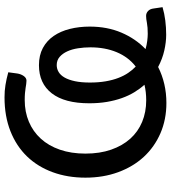

<svg xmlns="http://www.w3.org/2000/svg" viewBox="28 -794 774 870"><g transform="rotate(-90 415.0 -359.0)"><path d="M476 -339Q476 -299.5 481.5 -267.5Q487 -235.5 496.8 -210Q506.5 -184.5 519.8 -165Q533 -145.5 548.5 -131Q591.5 -164.5 613.5 -217.2Q635.5 -270 635.5 -336.5Q635.5 -365 631.2 -392.5Q627 -420 617.2 -441.2Q607.5 -462.5 592.2 -475.8Q577 -489 555 -489Q538 -489 523.5 -480.2Q509 -471.5 498.5 -453Q488 -434.5 482 -406.2Q476 -378 476 -339ZM817.5 -9.5Q789 -1 757 3Q725 7 692.5 7Q659 7 621.2 -1.5Q583.5 -10 546.5 -29.5Q510 -11 469 -1.5Q428 8 383.5 8Q308.5 8 246.2 -19Q184 -46 139.2 -94.5Q94.5 -143 69.8 -210.5Q45 -278 45 -359Q45 -440 69.8 -507.5Q94.5 -575 141.2 -623.5Q188 -672 255.8 -698.8Q323.5 -725.5 409 -725.5Q424 -725.5 437.8 -724.5Q451.5 -723.5 465 -721.2Q478.5 -719 492.5 -716Q506.5 -713 522.5 -708.5L517 -668Q514.5 -651.5 505.8 -638.8Q497 -626 484.5 -626Q477.5 -626 469.5 -627.2Q461.5 -628.5 451.5 -630Q441.5 -631.5 428 -632.8Q414.5 -634 396.5 -634Q343 -634 298.5 -615.2Q254 -596.5 221.8 -561.2Q189.5 -526 171.8 -474.8Q154 -423.5 154 -359Q154 -293.5 171.8 -242.5Q189.5 -191.5 221.2 -156Q253 -120.5 297.5 -102Q342 -83.5 395.5 -83.5Q414.5 -83.5 432.2 -85.5Q450 -87.5 466 -91.5Q447.5 -112 432 -137.5Q416.5 -163 405.5 -194Q394.5 -225 388.2 -261.8Q382 -298.5 382 -341.5Q382 -453 427 -511.2Q472 -569.5 554.5 -569.5Q599.5 -569.5 632.5 -551.8Q665.5 -534 687 -502.8Q708.5 -471.5 719 -429.5Q729.5 -387.5 729.5 -339.5Q729.5 -260 702.2 -196Q675 -132 627.5 -86.5Q647 -81 665 -78.8Q683 -76.5 697 -76.5Q727 -76.5 746 -80.2Q765 -84 778 -84Q790.5 -84 800 -75.2Q809.5 -66.5 811.5 -50Z"/></g></svg>

Font: Lato 2
Style: Regular
Weight: 500
Designer: Lukasz Dziedzic with Adam Twardoch and Botio Nikoltchev
Foundry: tyPoland Lukasz Dziedzic
Version: Version 2.015; 2015-08-06; http://www.latofonts.com/